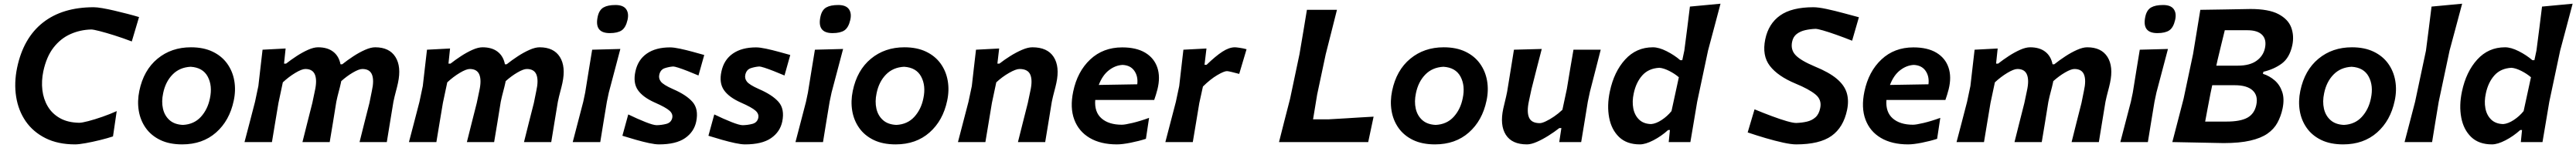

<svg xmlns="http://www.w3.org/2000/svg" viewBox="-20 -766 13850 798"><path d="M384 12.5Q291.5 12.5 224.8 -21Q158 -54.5 118.2 -112.2Q78.5 -170 66.8 -244.5Q55 -319 72 -401Q105.5 -561 210.5 -644Q315.5 -727 484 -727Q501 -727 530.2 -722Q559.5 -717 594.5 -708.8Q629.5 -700.5 664.5 -691.5Q699.5 -682.5 727.5 -674L688.5 -542.5Q641.5 -560.5 595.8 -575Q550 -589.5 516 -598.2Q482 -607 470.5 -607Q411 -605.5 358.8 -582.2Q306.5 -559 268.2 -510Q230 -461 213 -382Q202 -329.5 207.8 -280.5Q213.5 -231.5 237 -192Q260.5 -152.5 302.5 -128.8Q344.5 -105 406 -104Q420.5 -104 455 -113Q489.5 -122 531 -136.5Q572.5 -151 607.5 -167L587.5 -30.5Q559 -21 518.8 -11Q478.5 -1 441 5.8Q403.5 12.5 384 12.5Z M959.5 12.5Q890 12.5 841 -11.5Q792 -35.5 763.2 -76.5Q734.5 -117.5 726 -169Q717.5 -220.5 729 -276Q752 -387.5 826.5 -449.2Q901 -511 1006.5 -511Q1074 -511 1123 -487.5Q1172 -464 1201.2 -423.2Q1230.5 -382.5 1239.5 -330.8Q1248.5 -279 1236.5 -223Q1214 -115.5 1141.5 -51.5Q1069 12.5 959.5 12.5ZM963.5 -92.5Q1023 -95.5 1059.8 -135.8Q1096.5 -176 1108.5 -235.5Q1123 -303.5 1096.8 -352.8Q1070.5 -402 1005 -406Q945.5 -403 907.5 -364Q869.5 -325 857 -263Q847.5 -218.5 856 -180.5Q864.5 -142.5 891.2 -118.5Q918 -94.5 963.5 -92.5Z M1294.5 0Q1308.5 -54 1321.8 -104.2Q1335 -154.5 1351 -217L1369 -302.5Q1374.5 -349.5 1380 -398.5Q1385.5 -447.5 1391.5 -498L1515.5 -504.5L1507 -423H1518Q1544 -443.5 1575 -463.8Q1606 -484 1636.2 -497.5Q1666.5 -511 1690 -511Q1740.5 -511 1771.2 -487.2Q1802 -463.5 1810.5 -419.5H1820Q1847.5 -441.5 1879.5 -462.5Q1911.5 -483.5 1942.5 -497.2Q1973.5 -511 1997 -511Q2073 -511 2105.8 -459Q2138.5 -407 2119.5 -318.5Q2115 -297.5 2108 -271.8Q2101 -246 2095 -217Q2084.5 -155 2076.5 -104.5Q2068.5 -54 2059.5 0H1913Q1926.5 -54.5 1939 -104.2Q1951.5 -154 1966 -210.5L1979 -275Q1992 -332.5 1980 -363.2Q1968 -394 1928 -394Q1910 -394 1877.5 -375Q1845 -356 1814.5 -328.5Q1813.5 -323.5 1812.5 -318.5Q1808 -297.5 1801 -271.8Q1794 -246 1788 -217Q1778 -155 1769.8 -104.2Q1761.5 -53.5 1752.5 0H1606Q1619.5 -54.5 1632 -103.8Q1644.5 -153 1659 -210.5L1672.5 -275Q1685.5 -332.5 1673.2 -363.2Q1661 -394 1621.5 -394Q1602.5 -394 1567.2 -372.8Q1532 -351.5 1500.5 -322L1477 -211Q1467.5 -154 1459.2 -104.2Q1451 -54.5 1442 0Z M2178.5 0Q2192.5 -54 2205.8 -104.2Q2219 -154.5 2235 -217L2253 -302.5Q2258.5 -349.5 2264 -398.5Q2269.5 -447.5 2275.5 -498L2399.5 -504.5L2391 -423H2402Q2428 -443.5 2459 -463.8Q2490 -484 2520.2 -497.5Q2550.5 -511 2574 -511Q2624.5 -511 2655.2 -487.2Q2686 -463.5 2694.5 -419.5H2704Q2731.5 -441.5 2763.5 -462.5Q2795.5 -483.5 2826.5 -497.2Q2857.5 -511 2881 -511Q2957 -511 2989.8 -459Q3022.5 -407 3003.5 -318.5Q2999 -297.5 2992 -271.8Q2985 -246 2979 -217Q2968.5 -155 2960.5 -104.5Q2952.5 -54 2943.5 0H2797Q2810.5 -54.5 2823 -104.2Q2835.5 -154 2850 -210.5L2863 -275Q2876 -332.5 2864 -363.2Q2852 -394 2812 -394Q2794 -394 2761.5 -375Q2729 -356 2698.5 -328.5Q2697.5 -323.5 2696.5 -318.5Q2692 -297.5 2685 -271.8Q2678 -246 2672 -217Q2662 -155 2653.8 -104.2Q2645.5 -53.5 2636.5 0H2490Q2503.5 -54.5 2516 -103.8Q2528.5 -153 2543 -210.5L2556.5 -275Q2569.5 -332.5 2557.2 -363.2Q2545 -394 2505.5 -394Q2486.5 -394 2451.2 -372.8Q2416 -351.5 2384.5 -322L2361 -211Q2351.5 -154 2343.2 -104.2Q2335 -54.5 2326 0Z M3059 0Q3073 -54 3086.2 -104.5Q3099.5 -155 3115.5 -217L3126 -267Q3137.5 -339 3146 -391.2Q3154.5 -443.5 3163.5 -498L3315 -502Q3300.5 -447.5 3286.5 -393.8Q3272.5 -340 3253 -267L3242.5 -217Q3232.5 -155.5 3224 -104.8Q3215.5 -54 3207 0ZM3258 -587.5Q3172.5 -587.5 3194 -679.5Q3202 -713 3224.8 -726Q3247.5 -739 3289 -739Q3330 -739 3346 -716.8Q3362 -694.5 3353.5 -658Q3344 -617 3322 -602.2Q3300 -587.5 3258 -587.5Z M3523 12.5Q3502 12.5 3469.2 5.5Q3436.5 -1.5 3399 -12.2Q3361.5 -23 3326 -34L3357.5 -149Q3407 -125 3449.8 -108Q3492.5 -91 3510.5 -91Q3537 -91.5 3562 -98Q3587 -104.5 3593.5 -128Q3599.5 -151 3579.5 -169Q3559.5 -187 3501.5 -212.5Q3436 -241.5 3409.2 -280.5Q3382.5 -319.5 3396 -381Q3409.5 -444 3457.5 -477.2Q3505.5 -510.5 3582 -510.5Q3602.5 -510.5 3635.5 -503.5Q3668.5 -496.5 3703.8 -486.8Q3739 -477 3766 -469.5L3735 -359Q3705.5 -371.5 3677 -382.8Q3648.5 -394 3627.5 -400.8Q3606.5 -407.5 3599.5 -407.5Q3577 -406 3554 -398.5Q3531 -391 3524.5 -364Q3519.5 -343 3533 -325.8Q3546.5 -308.5 3597 -286Q3670 -254.5 3703.2 -216.2Q3736.5 -178 3723 -111Q3711.5 -55 3662.8 -21.2Q3614 12.5 3523 12.5Z M3985.5 12.5Q3964.5 12.5 3931.8 5.5Q3899 -1.5 3861.5 -12.2Q3824 -23 3788.5 -34L3820 -149Q3869.5 -125 3912.2 -108Q3955 -91 3973 -91Q3999.5 -91.5 4024.5 -98Q4049.5 -104.5 4056 -128Q4062 -151 4042 -169Q4022 -187 3964 -212.5Q3898.5 -241.5 3871.8 -280.5Q3845 -319.5 3858.5 -381Q3872 -444 3920 -477.2Q3968 -510.5 4044.5 -510.5Q4065 -510.5 4098 -503.5Q4131 -496.5 4166.2 -486.8Q4201.5 -477 4228.5 -469.5L4197.5 -359Q4168 -371.5 4139.5 -382.8Q4111 -394 4090 -400.8Q4069 -407.5 4062 -407.5Q4039.5 -406 4016.5 -398.5Q3993.5 -391 3987 -364Q3982 -343 3995.5 -325.8Q4009 -308.5 4059.5 -286Q4132.5 -254.5 4165.8 -216.2Q4199 -178 4185.5 -111Q4174 -55 4125.2 -21.2Q4076.5 12.5 3985.5 12.5Z M4256.5 0Q4270.5 -54 4283.8 -104.5Q4297 -155 4313 -217L4323.5 -267Q4335 -339 4343.5 -391.2Q4352 -443.5 4361 -498L4512.5 -502Q4498 -447.5 4484 -393.8Q4470 -340 4450.5 -267L4440 -217Q4430 -155.5 4421.5 -104.8Q4413 -54 4404.5 0ZM4455.5 -587.5Q4370 -587.5 4391.5 -679.5Q4399.5 -713 4422.2 -726Q4445 -739 4486.5 -739Q4527.5 -739 4543.5 -716.8Q4559.5 -694.5 4551 -658Q4541.5 -617 4519.5 -602.2Q4497.5 -587.5 4455.5 -587.5Z M4795 12.5Q4725.5 12.5 4676.5 -11.5Q4627.5 -35.5 4598.8 -76.5Q4570 -117.5 4561.5 -169Q4553 -220.5 4564.5 -276Q4587.5 -387.5 4662 -449.2Q4736.5 -511 4842 -511Q4909.5 -511 4958.5 -487.5Q5007.5 -464 5036.8 -423.2Q5066 -382.5 5075 -330.8Q5084 -279 5072 -223Q5049.5 -115.5 4977 -51.5Q4904.5 12.5 4795 12.5ZM4799 -92.5Q4858.5 -95.5 4895.2 -135.8Q4932 -176 4944 -235.5Q4958.5 -303.5 4932.2 -352.8Q4906 -402 4840.5 -406Q4781 -403 4743 -364Q4705 -325 4692.5 -263Q4683 -218.5 4691.5 -180.5Q4700 -142.5 4726.8 -118.5Q4753.5 -94.5 4799 -92.5Z M5130 0Q5144 -54 5157.2 -104.5Q5170.5 -155 5186.5 -217L5204.5 -302Q5210 -350 5215.5 -399Q5221 -448 5227 -498L5351.5 -504.5L5342 -423H5353Q5379 -443.5 5411.2 -463.8Q5443.5 -484 5474.8 -497.5Q5506 -511 5530 -511Q5611 -511 5644.5 -459Q5678 -407 5659 -318.5Q5654.5 -297.5 5647.5 -271.8Q5640.5 -246 5634.5 -217Q5624.5 -155 5616.2 -104.5Q5608 -54 5599 0H5452.5Q5466 -54 5478.5 -103.8Q5491 -153.5 5505.5 -210.5L5519 -275Q5532 -332.5 5519 -363.2Q5506 -394 5461 -394Q5441.5 -394 5404.5 -372.8Q5367.5 -351.5 5336 -322L5312.5 -211Q5303 -154 5294.8 -104Q5286.5 -54 5277.5 0Z M5984.5 12.5Q5897 12.5 5838 -22.5Q5779 -57.5 5755.2 -121.5Q5731.5 -185.5 5749.5 -272Q5772 -380.5 5841.2 -445.5Q5910.5 -510.5 6013 -510.5Q6089 -510.5 6136.8 -481.8Q6184.5 -453 6201.8 -402Q6219 -351 6202.5 -284.5Q6194.5 -253.5 6185 -227H5868Q5863 -161.5 5902 -127.5Q5941 -93.5 6011 -93.5Q6027.5 -93.5 6068.5 -103.2Q6109.5 -113 6157.5 -130.5L6140.5 -17.5Q6103.5 -5.5 6058.5 3.5Q6013.5 12.5 5984.5 12.5ZM6015 -416Q5976 -414 5941.5 -387.2Q5907 -360.5 5887 -308L6094 -311.5Q6099 -354.5 6078.2 -384.2Q6057.5 -414 6015 -416Z M6245 0Q6259 -54 6272.2 -104.5Q6285.5 -155 6301.5 -217L6319.5 -302Q6325 -349.5 6330.5 -398.5Q6336 -447.5 6342 -498L6466 -504.5L6455.5 -416.5H6466.5Q6515.5 -464 6551.8 -487.5Q6588 -511 6619 -511Q6625.5 -511 6644.8 -508.2Q6664 -505.5 6681.5 -500.5L6642 -367.5Q6619.5 -373.5 6601 -378Q6582.5 -382.5 6576 -382.5Q6560.5 -382.5 6523.8 -360.8Q6487 -339 6447 -299.5L6427.5 -210.5Q6418 -153 6409.8 -103.5Q6401.5 -54 6392.5 0Z M6856 0Q6871 -59 6884.5 -112.8Q6898 -166.5 6915.5 -233.5L6966 -473.5Q6978 -543.5 6987.2 -599Q6996.5 -654.5 7006 -713H7167.5Q7152.5 -654 7138.8 -598.8Q7125 -543.5 7107 -473L7061 -256Q7055 -218.5 7049.5 -186Q7044 -153.5 7039 -122.5H7120.5Q7174 -125.5 7215 -128Q7256 -130.5 7291.5 -132.8Q7327 -135 7364.5 -137L7335.5 0Z M7694.5 12.5Q7625 12.5 7576 -11.5Q7527 -35.5 7498.2 -76.5Q7469.5 -117.5 7461 -169Q7452.5 -220.5 7464 -276Q7487 -387.5 7561.5 -449.2Q7636 -511 7741.5 -511Q7809 -511 7858 -487.5Q7907 -464 7936.2 -423.2Q7965.5 -382.5 7974.5 -330.8Q7983.5 -279 7971.5 -223Q7949 -115.5 7876.5 -51.5Q7804 12.5 7694.5 12.5ZM7698.5 -92.5Q7758 -95.5 7794.8 -135.8Q7831.5 -176 7843.5 -235.5Q7858 -303.5 7831.8 -352.8Q7805.5 -402 7740 -406Q7680.5 -403 7642.5 -364Q7604.5 -325 7592 -263Q7582.5 -218.5 7591 -180.5Q7599.5 -142.5 7626.2 -118.5Q7653 -94.5 7698.5 -92.5Z M8189 12.5Q8108 12.5 8075.2 -39.5Q8042.5 -91.5 8061.5 -180Q8066 -201 8071.5 -222.5Q8077 -244 8082.5 -272Q8093.5 -340 8102 -392Q8110.5 -444 8119 -498L8268.5 -502Q8254.5 -448 8241.2 -396Q8228 -344 8213.5 -286.5L8199.5 -221Q8187 -163 8200 -132.5Q8213 -102 8258 -102Q8269.5 -102 8290.2 -111.8Q8311 -121.5 8334.8 -137.8Q8358.5 -154 8379.5 -174L8403.5 -286.5Q8413 -344 8421.2 -393.8Q8429.5 -443.5 8439 -498H8585.5Q8572 -444.5 8558.5 -392.2Q8545 -340 8527.5 -271.5L8516 -217Q8506 -156 8497.8 -105Q8489.5 -54 8480.5 0H8362.5L8374 -75.5H8363Q8337 -55 8305 -34.8Q8273 -14.5 8242.2 -1Q8211.5 12.5 8189 12.5Z M8796 12.5Q8725.5 12.5 8684.2 -27.2Q8643 -67 8630.8 -132Q8618.5 -197 8634.5 -272.5Q8657 -379.5 8717 -445.2Q8777 -511 8866 -511Q8898.5 -511 8940.2 -489.8Q8982 -468.5 9013 -441.5H9024L9035 -493.5Q9043 -554 9050.5 -613.2Q9058 -672.5 9065 -730.5L9229.5 -746Q9214 -686.5 9197.2 -623.8Q9180.5 -561 9162.5 -493.5L9104 -217Q9093.5 -155 9085.2 -104.8Q9077 -54.5 9067.5 0H8951L8957.5 -65H8948Q8911 -31.5 8868.5 -9.5Q8826 12.5 8796 12.5ZM8856.5 -97Q8882.5 -99 8913 -119Q8943.5 -139 8966 -167L9005.5 -349.5Q8983.5 -368.5 8954 -383.5Q8924.5 -398.5 8901 -400.5Q8843 -397.5 8809.2 -359.8Q8775.5 -322 8763 -262.5Q8753.5 -219.5 8760.5 -182.2Q8767.5 -145 8791.5 -121.5Q8815.5 -98 8856.5 -97Z M9636 12.5Q9609.5 12.5 9566.2 3Q9523 -6.5 9472.8 -21.2Q9422.5 -36 9375.5 -52L9412.5 -176.5Q9460.5 -156.5 9505.5 -139.8Q9550.5 -123 9585 -113Q9619.5 -103 9636.5 -103Q9667 -104 9694 -110.2Q9721 -116.5 9740 -133.5Q9759 -150.5 9765.5 -183.5Q9775 -228.5 9739.5 -257.2Q9704 -286 9633.5 -315Q9537.5 -355 9494.8 -410.8Q9452 -466.5 9470 -554Q9487.5 -638.5 9550.2 -682.8Q9613 -727 9728.5 -727Q9755.5 -727 9799.8 -717.5Q9844 -708 9891 -695.2Q9938 -682.5 9973.5 -673L9937 -546.5Q9894.5 -563.5 9853 -578.2Q9811.5 -593 9781 -601.8Q9750.5 -610.5 9740.5 -610.5Q9712 -609.5 9685.2 -603.5Q9658.5 -597.5 9639.2 -582.8Q9620 -568 9614.5 -541Q9605.5 -498 9633 -468.8Q9660.5 -439.5 9736.5 -407.5Q9813.5 -376 9854.8 -341Q9896 -306 9908.2 -265Q9920.5 -224 9910 -173.5Q9890.5 -79 9826.2 -33.2Q9762 12.5 9636 12.5Z M10238 12.5Q10150.5 12.5 10091.5 -22.5Q10032.5 -57.5 10008.8 -121.5Q9985 -185.5 10003 -272Q10025.5 -380.5 10094.8 -445.5Q10164 -510.5 10266.5 -510.5Q10342.5 -510.5 10390.2 -481.8Q10438 -453 10455.2 -402Q10472.5 -351 10456 -284.5Q10448 -253.5 10438.5 -227H10121.5Q10116.5 -161.5 10155.5 -127.5Q10194.5 -93.5 10264.5 -93.5Q10281 -93.5 10322 -103.2Q10363 -113 10411 -130.5L10394 -17.5Q10357 -5.5 10312 3.5Q10267 12.5 10238 12.5ZM10268.5 -416Q10229.5 -414 10195 -387.2Q10160.5 -360.5 10140.5 -308L10347.5 -311.5Q10352.5 -354.5 10331.8 -384.2Q10311 -414 10268.5 -416Z M10498.5 0Q10512.5 -54 10525.8 -104.2Q10539 -154.5 10555 -217L10573 -302.5Q10578.5 -349.5 10584 -398.5Q10589.5 -447.5 10595.5 -498L10719.5 -504.5L10711 -423H10722Q10748 -443.5 10779 -463.8Q10810 -484 10840.2 -497.5Q10870.5 -511 10894 -511Q10944.5 -511 10975.2 -487.2Q11006 -463.5 11014.5 -419.5H11024Q11051.5 -441.5 11083.5 -462.5Q11115.5 -483.5 11146.5 -497.2Q11177.5 -511 11201 -511Q11277 -511 11309.8 -459Q11342.5 -407 11323.5 -318.5Q11319 -297.5 11312 -271.8Q11305 -246 11299 -217Q11288.5 -155 11280.5 -104.5Q11272.5 -54 11263.5 0H11117Q11130.5 -54.5 11143 -104.2Q11155.5 -154 11170 -210.5L11183 -275Q11196 -332.5 11184 -363.2Q11172 -394 11132 -394Q11114 -394 11081.5 -375Q11049 -356 11018.5 -328.5Q11017.5 -323.5 11016.5 -318.5Q11012 -297.5 11005 -271.8Q10998 -246 10992 -217Q10982 -155 10973.8 -104.2Q10965.5 -53.5 10956.5 0H10810Q10823.5 -54.5 10836 -103.8Q10848.5 -153 10863 -210.5L10876.5 -275Q10889.5 -332.5 10877.2 -363.2Q10865 -394 10825.5 -394Q10806.5 -394 10771.2 -372.8Q10736 -351.5 10704.5 -322L10681 -211Q10671.5 -154 10663.2 -104.2Q10655 -54.5 10646 0Z M11379 0Q11393 -54 11406.2 -104.5Q11419.5 -155 11435.5 -217L11446 -267Q11457.5 -339 11466 -391.2Q11474.5 -443.5 11483.5 -498L11635 -502Q11620.5 -447.5 11606.5 -393.8Q11592.5 -340 11573 -267L11562.5 -217Q11552.5 -155.5 11544 -104.8Q11535.5 -54 11527 0ZM11578 -587.5Q11492.5 -587.5 11514 -679.5Q11522 -713 11544.8 -726Q11567.5 -739 11609 -739Q11650 -739 11666 -716.8Q11682 -694.5 11673.5 -658Q11664 -617 11642 -602.2Q11620 -587.5 11578 -587.5Z M11934 5.5Q11847 4 11784.5 2.5Q11722 1 11658.5 0Q11674 -59.5 11687.8 -113Q11701.5 -166.5 11719 -233.5L11770 -475Q11781.5 -545.5 11790.5 -599.8Q11799.5 -654 11809 -713Q11870.5 -714 11939.5 -715Q12008.5 -716 12078.5 -717.5Q12177 -717.5 12229.2 -689.8Q12281.5 -662 12297.8 -617.5Q12314 -573 12303.5 -522Q12289 -455 12247.8 -424Q12206.5 -393 12148 -379L12145.5 -368Q12180.5 -357 12208.5 -332.8Q12236.5 -308.5 12249.2 -270.5Q12262 -232.5 12251 -180Q12242 -138 12223.2 -103.8Q12204.5 -69.5 12169.5 -45.2Q12134.5 -21 12077.2 -7.8Q12020 5.5 11934 5.5ZM11940.5 -603Q11931 -564.5 11922 -527.2Q11913 -490 11902 -444L11895 -412H12010.5Q12075 -412 12111.5 -438.5Q12148 -465 12156.5 -507Q12166 -552.5 12141.5 -577.8Q12117 -603 12062 -603ZM11835 -110.5H11949.5Q12024.5 -110.5 12062.2 -131.5Q12100 -152.5 12110 -200.5Q12120.5 -250.5 12090.2 -278.5Q12060 -306.5 11994.5 -306.5H11873L11864 -264Q11855 -218 11848.2 -181.5Q11841.5 -145 11835 -110.5Z M12577 12.5Q12507.5 12.5 12458.5 -11.5Q12409.5 -35.5 12380.8 -76.5Q12352 -117.5 12343.5 -169Q12335 -220.5 12346.5 -276Q12369.5 -387.5 12444 -449.2Q12518.5 -511 12624 -511Q12691.5 -511 12740.5 -487.5Q12789.5 -464 12818.8 -423.2Q12848 -382.5 12857 -330.8Q12866 -279 12854 -223Q12831.5 -115.5 12759 -51.5Q12686.5 12.5 12577 12.5ZM12581 -92.5Q12640.5 -95.5 12677.2 -135.8Q12714 -176 12726 -235.5Q12740.5 -303.5 12714.2 -352.8Q12688 -402 12622.5 -406Q12563 -403 12525 -364Q12487 -325 12474.5 -263Q12465 -218.5 12473.5 -180.5Q12482 -142.5 12508.8 -118.5Q12535.5 -94.5 12581 -92.5Z M12907 0Q12921 -54 12934.2 -104.2Q12947.5 -154.5 12963.5 -217L13022 -493Q13030 -555 13037.5 -613.8Q13045 -672.5 13052 -730.5L13216.5 -746Q13200.5 -686.5 13184 -624Q13167.5 -561.5 13149 -493.5L13090.5 -217Q13080.5 -155.5 13072 -105Q13063.5 -54.5 13055 0Z M13377 12.5Q13306.5 12.5 13265.2 -27.2Q13224 -67 13211.8 -132Q13199.5 -197 13215.5 -272.5Q13238 -379.5 13298 -445.2Q13358 -511 13447 -511Q13479.5 -511 13521.2 -489.8Q13563 -468.5 13594 -441.5H13605L13616 -493.5Q13624 -554 13631.5 -613.2Q13639 -672.5 13646 -730.5L13810.5 -746Q13795 -686.5 13778.2 -623.8Q13761.5 -561 13743.5 -493.5L13685 -217Q13674.5 -155 13666.2 -104.8Q13658 -54.5 13648.5 0H13532L13538.5 -65H13529Q13492 -31.5 13449.5 -9.5Q13407 12.5 13377 12.5ZM13437.5 -97Q13463.5 -99 13494 -119Q13524.5 -139 13547 -167L13586.5 -349.5Q13564.5 -368.5 13535 -383.5Q13505.5 -398.5 13482 -400.5Q13424 -397.5 13390.2 -359.8Q13356.5 -322 13344 -262.5Q13334.5 -219.5 13341.5 -182.2Q13348.5 -145 13372.5 -121.5Q13396.5 -98 13437.5 -97Z"/></svg>

Font: Commissioner Loud SemiBold
Style: Italic
Weight: 600
Italic angle: -12°
Designer: Kostas Bartsokas
Foundry: Kostas Bartsokas
Version: Version 1.000; ttfautohint (v1.8.3)